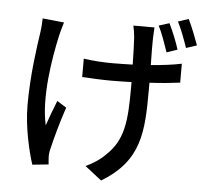

<svg xmlns="http://www.w3.org/2000/svg" viewBox="-60 -895 1119 1041"><g transform="rotate(5 500.0 -374.0)"><path d="M925 -831 868 -812C888 -774 909 -717 924 -673L982 -692C968 -731 944 -793 925 -831ZM823 -799 766 -781C786 -742 806 -684 821 -640L879 -660C867 -700 842 -761 823 -799ZM744 -769H629C633 -753 637 -729 639 -706C641 -679 643 -619 644 -558C607 -557 569 -556 534 -556C480 -556 423 -560 377 -567V-467C423 -464 490 -461 536 -461C572 -461 609 -462 646 -463C646 -451 646 -440 646 -431C646 -249 636 -146 542 -59C516 -31 471 -3 437 12L528 83C735 -42 743 -198 743 -430C743 -440 743 -453 743 -468C805 -471 863 -477 909 -483V-586C862 -576 804 -569 742 -564C741 -624 740 -684 741 -706C742 -729 743 -750 744 -769ZM253 -753 136 -765C135 -744 134 -714 130 -689C118 -607 95 -453 95 -290C95 -165 129 -31 149 30L237 21C236 9 234 -6 234 -17C233 -28 235 -48 239 -63C251 -116 279 -218 305 -294L254 -326C236 -282 216 -227 203 -189C169 -336 204 -551 233 -681C238 -701 246 -732 253 -753Z"/></g></svg>

Font: DAIFUKU Sans JP Medium
Style: Regular
Weight: 500
Designer: Original font ‘Source Han Sans JP’ : Ryoko NISHIZUKA  (kana, bopomofo & ideographs); Paul D. Hunt (Latin, Greek & Cyrill
Foundry: Daifuku
Version: Version 1.000